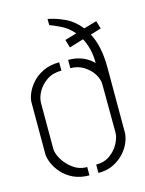

<svg xmlns="http://www.w3.org/2000/svg" viewBox="-110 -781 640 848"><g transform="rotate(-15 210.0 -356.5)"><path d="M233 1V-37Q271 -37 297.5 -56.5Q324 -76 338 -103Q352 -130 352 -152L351 -373Q351 -396 336 -420Q321 -444 294.5 -461Q268 -478 233 -478V-516Q271 -516 299.5 -503.5Q328 -491 347 -471Q347 -508 339.5 -536.5Q332 -565 320 -587L255 -567L244 -604L298 -620Q273 -649 243.5 -663.5Q214 -678 192 -686V-714Q230 -707 269 -688.5Q308 -670 338 -632L397 -649L408 -613L359 -598Q375 -568 383.5 -528.5Q392 -489 392 -436V-141Q392 -123 382.5 -98.5Q373 -74 353 -51.5Q333 -29 303.5 -14Q274 1 233 1ZM192 1Q150 1 119 -14Q88 -29 68 -52Q48 -75 38 -99Q28 -123 28 -141V-376Q28 -394 38 -418Q48 -442 68.5 -464.5Q89 -487 120 -501.5Q151 -516 192 -516V-478Q152 -478 124.5 -459Q97 -440 82.5 -413.5Q68 -387 68 -363V-154Q68 -133 84 -105.5Q100 -78 128 -57.5Q156 -37 192 -37Z"/></g></svg>

Font: Stick No Bills ExtraLight
Style: Regular
Weight: 200
Designer: Kosala Senevirathne, Siva Puranthara, Lasantha Premarathna, Tharique Azeez
Foundry: mooniak
Version: Version 2.000